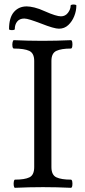

<svg xmlns="http://www.w3.org/2000/svg" viewBox="-20 -848 384 870"><path d="M48 3Q44 3 42.5 -6Q41 -15 42.5 -24.5Q44 -34 48 -34Q92 -34 113.5 -44.5Q135 -55 135 -91V-572Q135 -607 112.5 -617.5Q90 -628 43 -628Q38 -628 36.5 -637.5Q35 -647 37 -656.5Q39 -666 43 -666Q108 -663 172 -663Q237 -663 301 -666Q306 -666 307.5 -656.5Q309 -647 307.5 -637.5Q306 -628 301 -628Q258 -628 235.5 -617.5Q213 -607 213 -572V-91Q213 -55 235.5 -44.5Q258 -34 301 -34Q306 -34 307.5 -24.5Q309 -15 307.5 -6Q306 3 301 3Q238 0 175 0Q111 0 48 3ZM247 -718Q225 -718 167 -741Q138 -752 119 -758Q100 -764 90 -764Q69 -764 58 -750.5Q47 -737 47 -716Q47 -713 40.5 -712Q34 -711 27.5 -712Q21 -713 21 -716Q21 -768 43 -793.5Q65 -819 101 -819Q115 -819 136 -814Q157 -809 183 -797Q210 -785 228 -779.5Q246 -774 256 -774Q276 -774 288 -790Q300 -806 300 -822Q300 -826 306.5 -827Q313 -828 319.5 -827Q326 -826 326 -823Q326 -799 316.5 -775Q307 -751 289.5 -734.5Q272 -718 247 -718Z"/></svg>

Font: Junicode VF
Style: Regular
Weight: 400
Designer: Peter S. Baker
Version: Version 2.213